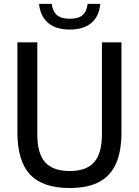

<svg xmlns="http://www.w3.org/2000/svg" viewBox="-20 -958 714 988"><path d="M69.5 -278V-740H172V-267Q172 -168.5 212 -123.2Q252 -78 338.5 -78Q424.5 -78 464.5 -123.2Q504.5 -168.5 504.5 -267V-740H605V-278Q605 -179 576.8 -115.8Q548.5 -52.5 489.8 -21.5Q431 9.5 338.5 9.5Q199.5 9.5 134.5 -60.2Q69.5 -130 69.5 -278ZM181 -938H246Q251.5 -898 273.5 -879.8Q295.5 -861.5 339 -861.5Q383 -861.5 404.5 -879.8Q426 -898 431 -938H496Q490.5 -874.5 450.5 -840.2Q410.5 -806 339 -806Q267.5 -806 227.2 -840.5Q187 -875 181 -938Z"/></svg>

Font: Encode Sans Semi Condensed Medium
Style: Regular
Weight: 500
Width: 4
Designer: Multiple Designers
Foundry: Impallari Type
Version: Version 2.000